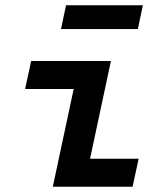

<svg xmlns="http://www.w3.org/2000/svg" viewBox="-20 -707 620 727"><path d="M180 0 259 -370H75L98 -476H400L321 -106H505L482 0ZM211 -597 230 -687H521L502 -597Z"/></svg>

Font: Sometype Mono
Style: Bold Italic
Weight: 700
Italic angle: -12°
Monospace: yes
Designer: Ryoichi Tsunekawa
Foundry: Dharma Type
Version: Version 1.000; ttfautohint (v1.8.3)